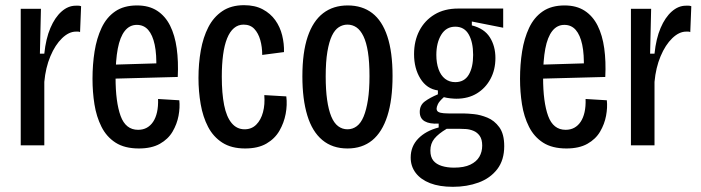

<svg xmlns="http://www.w3.org/2000/svg" viewBox="-20 -561 2706 741"><path d="M60 0V-326V-527H138L134 -354H151Q157 -412 174.5 -453Q192 -494 217.5 -516.5Q243 -539 272 -539Q278 -539 283 -539Q288 -539 293 -537L289 -437Q286 -439 281.5 -439Q277 -439 273 -439Q246 -439 219.5 -413.5Q193 -388 174.5 -344Q156 -300 151 -245V0Z M516 12Q461 12 426 -10.5Q391 -33 371.5 -72Q352 -111 344.5 -158.5Q337 -206 337 -257Q337 -312 345 -362.5Q353 -413 372 -453.5Q391 -494 424.5 -517Q458 -540 509 -540Q555 -540 586.5 -519.5Q618 -499 636.5 -462Q655 -425 662 -374.5Q669 -324 666 -264L402 -257V-311L602 -317L583 -295Q585 -351 577 -388.5Q569 -426 552 -445.5Q535 -465 508 -465Q480 -465 461.5 -441.5Q443 -418 434.5 -373Q426 -328 426 -262Q426 -167 445.5 -113.5Q465 -60 513 -60Q532 -60 546.5 -68Q561 -76 571 -91Q581 -106 586 -128Q591 -150 590 -179L672 -174Q675 -146 669 -114Q663 -82 646 -53Q629 -24 597 -6Q565 12 516 12Z M926 12Q873 12 838 -10.5Q803 -33 783 -71.5Q763 -110 754.5 -159Q746 -208 746 -260Q746 -316 755 -366.5Q764 -417 784 -456Q804 -495 838 -518Q872 -541 922 -541Q964 -541 994 -525Q1024 -509 1042.5 -483Q1061 -457 1069 -424.5Q1077 -392 1076 -360L992 -349Q992 -380 984.5 -406.5Q977 -433 961.5 -449.5Q946 -466 920 -466Q899 -466 883 -452.5Q867 -439 856.5 -413Q846 -387 841 -349.5Q836 -312 836 -265Q836 -201 845 -155.5Q854 -110 874 -86Q894 -62 924 -62Q951 -62 969 -80Q987 -98 995 -128Q1003 -158 1000 -194L1085 -189Q1089 -156 1082.5 -121.5Q1076 -87 1058.5 -56.5Q1041 -26 1008.5 -7Q976 12 926 12Z M1321 12Q1263 12 1224 -20.5Q1185 -53 1166 -115.5Q1147 -178 1147 -266Q1147 -359 1167.5 -419.5Q1188 -480 1227 -510Q1266 -540 1322 -540Q1378 -540 1416.5 -510.5Q1455 -481 1475 -420.5Q1495 -360 1495 -268Q1495 -176 1475 -113.5Q1455 -51 1416.5 -19.5Q1378 12 1321 12ZM1321 -62Q1341 -62 1357 -74Q1373 -86 1383.5 -111.5Q1394 -137 1400 -175.5Q1406 -214 1406 -267Q1406 -322 1400 -360Q1394 -398 1382.5 -421.5Q1371 -445 1355.5 -455.5Q1340 -466 1321 -466Q1303 -466 1287.5 -456Q1272 -446 1261 -423Q1250 -400 1243.5 -361.5Q1237 -323 1237 -266Q1237 -214 1242.5 -175.5Q1248 -137 1258.5 -111.5Q1269 -86 1285 -74Q1301 -62 1321 -62Z M1728 160Q1676 160 1640 146Q1604 132 1584.5 106.5Q1565 81 1565 47Q1565 4 1594 -26Q1623 -56 1673 -69V-84Q1638 -82 1619 -93Q1600 -104 1600 -129Q1600 -155 1619.5 -169.5Q1639 -184 1670 -197V-212Q1627 -218 1602.5 -257.5Q1578 -297 1578 -352Q1578 -403 1598.5 -442.5Q1619 -482 1657 -505Q1695 -528 1748 -528H1922V-454L1801 -478V-463Q1849 -451 1870.5 -417Q1892 -383 1892 -337Q1892 -292 1873 -256.5Q1854 -221 1820.5 -200.5Q1787 -180 1741 -180Q1732 -180 1718 -181.5Q1704 -183 1693 -186Q1675 -170 1670 -159Q1665 -148 1665 -142Q1665 -133 1672 -129Q1679 -125 1692.5 -124Q1706 -123 1726 -123H1773Q1785 -123 1809.5 -120.5Q1834 -118 1861 -107Q1888 -96 1907 -70Q1926 -44 1926 3Q1926 57 1899 92Q1872 127 1827 143.5Q1782 160 1728 160ZM1732 86Q1771 86 1795 74.5Q1819 63 1830 44Q1841 25 1841 1Q1841 -23 1831.5 -36.5Q1822 -50 1807.5 -56Q1793 -62 1778 -63Q1763 -64 1751 -64H1704Q1672 -45 1656.5 -26Q1641 -7 1641 20Q1641 45 1652.5 59Q1664 73 1685 79.5Q1706 86 1732 86ZM1737 -244Q1772 -244 1789 -272.5Q1806 -301 1806 -349Q1806 -398 1789 -428Q1772 -458 1737 -458Q1702 -458 1683 -427Q1664 -396 1664 -349Q1664 -318 1672.5 -294Q1681 -270 1697.5 -257Q1714 -244 1737 -244Z M2166 12Q2111 12 2076 -10.5Q2041 -33 2021.5 -72Q2002 -111 1994.5 -158.5Q1987 -206 1987 -257Q1987 -312 1995 -362.5Q2003 -413 2022 -453.5Q2041 -494 2074.5 -517Q2108 -540 2159 -540Q2205 -540 2236.5 -519.5Q2268 -499 2286.5 -462Q2305 -425 2312 -374.5Q2319 -324 2316 -264L2052 -257V-311L2252 -317L2233 -295Q2235 -351 2227 -388.5Q2219 -426 2202 -445.5Q2185 -465 2158 -465Q2130 -465 2111.5 -441.5Q2093 -418 2084.5 -373Q2076 -328 2076 -262Q2076 -167 2095.5 -113.5Q2115 -60 2163 -60Q2182 -60 2196.5 -68Q2211 -76 2221 -91Q2231 -106 2236 -128Q2241 -150 2240 -179L2322 -174Q2325 -146 2319 -114Q2313 -82 2296 -53Q2279 -24 2247 -6Q2215 12 2166 12Z M2415 0V-326V-527H2493L2489 -354H2506Q2512 -412 2529.5 -453Q2547 -494 2572.5 -516.5Q2598 -539 2627 -539Q2633 -539 2638 -539Q2643 -539 2648 -537L2644 -437Q2641 -439 2636.5 -439Q2632 -439 2628 -439Q2601 -439 2574.5 -413.5Q2548 -388 2529.5 -344Q2511 -300 2506 -245V0Z"/></svg>

Font: Bricolage Grotesque Condensed
Style: Regular
Weight: 400
Width: 3
Designer: Mathieu Triay
Foundry: Atelier Triay
Version: Version 1.000;gftools[0.9.30]